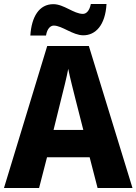

<svg xmlns="http://www.w3.org/2000/svg" viewBox="-20 -948 688 968"><path d="M133 -769H212C218 -806 236 -819 251 -819C293 -819 347 -770 400 -770C461 -770 511 -820 517 -928H438C431 -893 415 -878 398 -878C352 -878 302 -927 249 -927C177 -927 139 -863 133 -769ZM472 0H648L428 -716H218L0 0H177L217 -155H432ZM360 -450 400 -293H250L289 -451C298 -487 317 -561 324 -601C332 -559 350 -491 360 -450Z"/></svg>

Font: Noto Sans Sinhala UI SemiCondensed ExtraBold
Style: Regular
Weight: 800
Width: 4
Designer: Jelle Bosma - Monotype Design Team
Foundry: Monotype Imaging Inc.
Version: Version 2.006